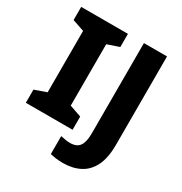

<svg xmlns="http://www.w3.org/2000/svg" viewBox="-210 -867 1173 1238"><g transform="rotate(30 377.0 -248.5)"><path d="M383 0H35V-98L123 -129V-586L35 -616V-714H383V-616L295 -586V-129L383 -98ZM435 217Q404 217 380.5 213.5Q357 210 340 206V72Q356 75 373.5 78.5Q391 82 411 82Q460 82 481 52Q502 22 502 -43V-714H674V-58Q674 42 644 102Q614 162 560 189.5Q506 217 435 217Z"/></g></svg>

Font: Noto Sans Thai Looped ExtraBold
Style: Regular
Weight: 800
Designer: Sasikarn Vongin, Ben Mitchell
Foundry: The Fontpad Ltd
Version: Version 1.001; ttfautohint (v1.8.4.7-5d5b)